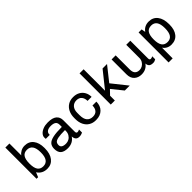

<svg xmlns="http://www.w3.org/2000/svg" viewBox="158 -1835 3132 3132"><g transform="rotate(-45 1724.0 -269.5)"><path d="M177 -446Q200 -479 239.5 -500Q279 -521 325 -521Q423 -521 477 -452.5Q531 -384 531 -267V-256Q531 -132 475.5 -61Q420 10 324 10Q210 10 152 -81L119 0H83V-720H177ZM176 -255Q176 -157 208 -111Q240 -65 306 -65Q437 -65 437 -255Q437 -353 404 -399.5Q371 -446 306 -446Q239 -446 207.5 -399.5Q176 -353 176 -255Z M1067 -365V-100Q1067 -82 1075 -73.5Q1083 -65 1095 -65Q1118 -65 1141 -79V-10Q1107 10 1064 10Q1021 10 1000 -14.5Q979 -39 977 -82Q915 10 798 10Q714 10 672.5 -26.5Q631 -63 631 -142Q631 -204 663 -239.5Q695 -275 769 -291Q843 -307 973 -307V-354Q973 -405 943 -425.5Q913 -446 856 -446Q802 -446 772 -425Q742 -404 742 -366V-354H650Q648 -368 648 -387Q648 -422 676 -453Q704 -484 752 -502.5Q800 -521 858 -521H867Q968 -521 1017.5 -481Q1067 -441 1067 -365ZM725 -134Q725 -65 830 -65Q867 -65 900 -83.5Q933 -102 953 -136Q973 -170 973 -214V-234Q868 -234 814.5 -223.5Q761 -213 743 -192Q725 -171 725 -134Z M1663 -310H1570Q1570 -372 1538.5 -409Q1507 -446 1448 -446Q1386 -446 1349.5 -404.5Q1313 -363 1313 -291V-237Q1313 -150 1349 -107.5Q1385 -65 1451 -65Q1512 -65 1542.5 -101.5Q1573 -138 1573 -200H1663Q1663 -104 1605.5 -47Q1548 10 1452 10H1444Q1376 10 1325 -21.5Q1274 -53 1246.5 -110Q1219 -167 1219 -243V-267Q1219 -343 1247 -400.5Q1275 -458 1326 -489.5Q1377 -521 1443 -521H1451Q1512 -521 1560.5 -494.5Q1609 -468 1636 -420Q1663 -372 1663 -310Z M1889 -226 2117 -511H2220L2023 -263L2233 0H2119L1966 -190L1889 -110V0H1795V-720H1889Z M2757 -100Q2757 -82 2765 -73.5Q2773 -65 2785 -65Q2807 -65 2830 -79V-10Q2799 10 2767 10Q2713 10 2691.5 -12Q2670 -34 2668 -74Q2641 -34 2598.5 -12Q2556 10 2501 10Q2424 10 2374.5 -35.5Q2325 -81 2325 -167V-511H2419V-184Q2419 -65 2527 -65Q2562 -65 2593.5 -84Q2625 -103 2644 -135.5Q2663 -168 2663 -207V-511H2757Z M3396 -255V-244Q3396 -126 3341.5 -58Q3287 10 3189 10Q3095 10 3042 -65V181H2948V-511H3018Q3025 -479 3031 -441Q3088 -521 3189 -521Q3286 -521 3341 -450Q3396 -379 3396 -255ZM3041 -256Q3041 -158 3073.5 -111.5Q3106 -65 3172 -65Q3238 -65 3270 -112Q3302 -159 3302 -256Q3302 -354 3269.5 -400Q3237 -446 3172 -446Q3104 -446 3072.5 -399Q3041 -352 3041 -256Z"/></g></svg>

Font: Chivo
Style: Regular
Weight: 400
Designer: Hector Gatti
Foundry: Omnibus-Type
Version: Version 1.006; ttfautohint (v1.4.1)